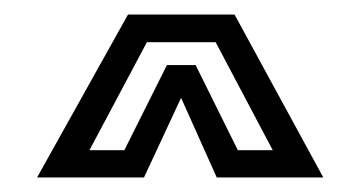

<svg xmlns="http://www.w3.org/2000/svg" viewBox="-20 -734 496 264"><path d="M31 -490 156 -714H302.5L424.5 -490H278L229 -599.5L178 -490ZM103 -527.5H151L209.5 -644.5H249L307 -527.5H355L276.5 -676H182Z"/></svg>

Font: Tourney Thin Medium
Style: Regular
Weight: 500
Version: Version 1.015